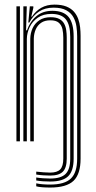

<svg xmlns="http://www.w3.org/2000/svg" viewBox="-20 -628 428 853"><path d="M202.8 205.2Q184.2 205.2 167.2 203.9Q150.2 202.5 141 199.8V186.5Q152.5 189.2 169.2 190.6Q186 192 202.8 192Q267 192 294.9 165.2Q322.8 138.5 322.8 76.8V-466.8Q322.8 -488 319.6 -510.2Q316.5 -532.5 306.1 -551.5Q295.8 -570.5 274.6 -582.2Q253.5 -594 217.8 -594Q180.2 -594 153.8 -576.9Q127.2 -559.8 110.2 -527.8H105.8L112.5 -600H128L128.2 -593.5L119 -554H122Q138.8 -579.5 163.5 -593.5Q188.2 -607.5 222 -607.5Q253.8 -607.5 274.9 -599Q296 -590.5 308.6 -576Q321.2 -561.5 327.6 -543.5Q334 -525.5 336 -506.2Q338 -487 338 -469.2V76.8Q338 145.5 306.6 175.4Q275.2 205.2 202.8 205.2ZM53 0V-600H68.5V0ZM202.8 152Q189.2 152 172.8 150.9Q156.2 149.8 141 147.5V134.5Q157.2 136.2 173.8 137.5Q190.2 138.8 202.8 138.8Q234.2 138.8 247.8 124.4Q261.2 110 261.2 76.8V-460.8Q261.2 -481.2 257.4 -498.8Q253.5 -516.2 241.2 -527Q229 -537.8 203.2 -537.8Q178.8 -537.8 162.8 -526.8Q146.8 -515.8 138.8 -497.5Q130.8 -479.2 130.2 -457.2V0H114.5V-456Q115 -481.2 124.9 -502.9Q134.8 -524.5 154.9 -538Q175 -551.5 205.2 -551.5Q229.2 -551.5 243.5 -543.8Q257.8 -536 264.9 -523Q272 -510 274.2 -494Q276.5 -478 276.5 -461.5V76.8Q276.5 117 259.4 134.5Q242.2 152 202.8 152ZM202.8 178.5Q187.8 178.5 170.8 177.4Q153.8 176.2 141 173.8V160.5Q155 162.8 171.5 164Q188 165.2 202.8 165.2Q250.8 165.2 271.4 144.8Q292 124.2 292 76.8V-464Q292 -517.8 272.5 -542Q253 -566.2 208.5 -566.2Q172 -566.2 147.8 -549.4Q123.5 -532.5 111.5 -507Q99.5 -481.5 99.2 -454.8V0H83.8V-600H99L95.8 -493.2H99.8Q113.5 -532.8 142 -556.5Q170.5 -580.2 213.8 -580Q262.8 -579.5 285 -552.2Q307.2 -525 307.2 -465.8V76.8Q307.2 131.2 283 154.9Q258.8 178.5 202.8 178.5Z"/></svg>

Font: Big Shoulders Inline Display Thin Medium
Style: Regular
Weight: 500
Version: Version 2.002